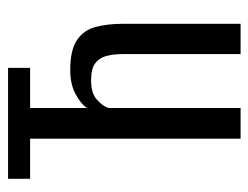

<svg xmlns="http://www.w3.org/2000/svg" viewBox="-92 -540 631 488"><g transform="rotate(-90 224.0 -295.5)"><path d="M116 0V-535H14V-591H296V-535H194V-390Q203 -405 228.5 -419Q254 -433 290 -433Q341 -433 366.5 -416Q392 -399 400 -368.5Q408 -338 408 -300V0H331V-300Q331 -324 326 -342Q321 -360 307 -370Q293 -380 264 -380Q232 -380 215.5 -365.5Q199 -351 194 -336V0Z"/></g></svg>

Font: Alumni Sans Medium
Style: Regular
Weight: 500
Designer: Robert E. Leuschke
Foundry: Robert E. Leuschke
Version: Version 1.018